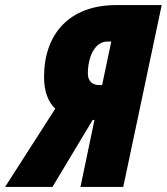

<svg xmlns="http://www.w3.org/2000/svg" viewBox="-88 -734 655 754"><path d="M-68 0H118L276 -263H283L228 0H396L547 -714H368C184 -714 85 -600 85 -432C85 -376 100 -335 129 -307ZM300 -400C274 -400 257 -417 257 -445C257 -507 282 -571 335 -571H349L313 -400Z"/></svg>

Font: Noto Sans UI Condensed Black
Style: Italic
Weight: 900
Width: 3
Italic angle: -192°
Designer: Monotype Design Team
Foundry: Monotype Imaging Inc.
Version: Version 1.901